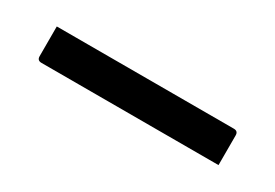

<svg xmlns="http://www.w3.org/2000/svg" viewBox="-9 -92 618 431"><g transform="rotate(30 300.0 123.0)"><path d="M65 79H524Q535 79 535 90V167H76Q65 167 65 156Z"/></g></svg>

Font: Recursive Mn Lnr St
Style: Regular
Weight: 400
Monospace: yes
Version: Version 1.079;hotconv 1.0.112;makeotfexe 2.5.65598; ttfautoh